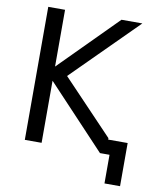

<svg xmlns="http://www.w3.org/2000/svg" viewBox="-96 -807 870 1044"><g transform="rotate(10 339.5 -285.5)"><path d="M531.2 -78.1H638.7V160.2H552.7V2H537.1H500L177.7 -340.8V2H85V-732.4H177.7V-418.9L489.3 -732.4H604.5L251 -379.9L531.2 -85.9Z"/></g></svg>

Font: Gen Shin Gothic Regular
Style: Regular
Weight: 400
Designer: [Source Han Sans]
Ryoko NISHIZUKA  (kana & ideographs); Paul D. Hunt (Latin, Greek & Cyrillic); Wenlong ZHANG  (bopomofo
Version: Version 1.002.20150607